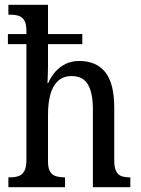

<svg xmlns="http://www.w3.org/2000/svg" viewBox="-20 -780 587 800"><path d="M15 0V-41H22Q41 -41 56.5 -46Q72 -51 81 -66.5Q90 -82 90 -113V-596H13V-638H90V-651Q90 -681 81 -695.5Q72 -710 56.5 -714.5Q41 -719 22 -719H15V-760H180V-638H323V-596H180V-508Q180 -493 179.5 -477Q179 -461 178.5 -449Q178 -437 178 -434H181Q192 -460 210 -480.5Q228 -501 253 -513.5Q278 -526 310 -526Q381 -526 418.5 -479.5Q456 -433 456 -330V-113Q456 -82 464 -66.5Q472 -51 486.5 -46Q501 -41 521 -41H523V0H367V-326Q367 -391 347 -427Q327 -463 278 -463Q244 -463 222 -443Q200 -423 190 -387Q180 -351 180 -301V-108Q180 -79 189 -64.5Q198 -50 214 -45.5Q230 -41 248 -41H251V0Z"/></svg>

Font: Noto Serif Khmer Condensed
Style: Regular
Weight: 400
Width: 3
Designer: Danh Hong and the Monotype Design Team
Foundry: Monotype Imaging Inc.
Version: Version 2.004